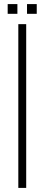

<svg xmlns="http://www.w3.org/2000/svg" viewBox="-20 -918 218 938"><path d="M69.5 0V-800H108V0ZM112 -850.5V-898H159.5V-850.5ZM17.5 -850.5V-898H65V-850.5Z"/></svg>

Font: Big Shoulders Thin
Style: Regular
Weight: 100
Version: Version 2.002